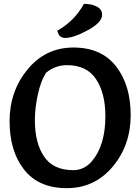

<svg xmlns="http://www.w3.org/2000/svg" viewBox="-20 -970 732 1002"><path d="M530 -364Q530 -483 481.5 -556.5Q433 -630 330 -630Q268 -630 220 -590Q193 -548 177.5 -477Q162 -406 162 -342Q162 -224 210 -153Q258 -82 362 -82Q419 -82 459 -128Q530 -211 530 -364ZM328 12Q182 12 106 -84.5Q30 -181 30 -337.5Q30 -494 124 -608Q218 -722 363.5 -722Q509 -722 585.5 -624Q662 -526 662 -369Q662 -212 568 -100Q474 12 328 12ZM279 -810Q369 -860 418 -950Q458 -950 485.5 -935.5Q513 -921 513 -893Q513 -853 438.5 -812.5Q364 -772 320 -772Q287 -772 279 -810Z"/></svg>

Font: Salsa
Style: Regular
Weight: 400
Designer: John Vargas Beltrn
Foundry: John Vargas Beltran
Version: Version 1.002